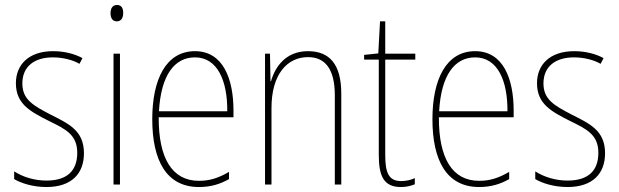

<svg xmlns="http://www.w3.org/2000/svg" viewBox="-20 -809 2494 773"><path d="M318 -192C318 -284 256 -311 183 -348C114 -384 70 -408 70 -473C70 -542 119 -578 193 -578C232 -578 273 -568 300 -552L312 -575C281 -592 239 -603 194 -603C95 -603 44 -548 44 -474C44 -390 102 -360 177 -322C245 -289 291 -266 291 -194C291 -123 252 -82 167 -82C119 -82 73 -96 37 -119V-88C64 -72 111 -56 167 -56C268 -56 318 -110 318 -192Z M451 -789C431 -789 425 -772 425 -756C425 -738 432 -723 450 -723C468 -723 476 -737 476 -757C476 -773 471 -789 451 -789ZM463 -593H437V-66H463Z M765 -603C648 -603 593 -489 593 -329C593 -163 650 -56 781 -56C829 -56 867 -68 902 -88V-117C859 -92 824 -81 781 -81C673 -81 618 -172 619 -337H920V-364C920 -490 879 -603 765 -603ZM765 -578C856 -578 896 -483 895 -361H620C628 -506 682 -578 765 -578Z M1220 -603C1131 -603 1088 -541 1071 -482H1069L1067 -593H1047V-66H1073V-374C1073 -511 1137 -579 1220 -579C1287 -579 1328 -534 1328 -425V-66H1354V-432C1354 -551 1306 -603 1220 -603Z M1595 -80C1544 -80 1531 -115 1531 -185V-569H1652V-593H1531V-723H1510L1503 -594L1446 -588V-569H1505V-186C1505 -103 1523 -56 1594 -56C1618 -56 1634 -61 1650 -67V-92C1636 -85 1616 -80 1595 -80Z M1893 -603C1776 -603 1721 -489 1721 -329C1721 -163 1778 -56 1909 -56C1957 -56 1995 -68 2030 -88V-117C1987 -92 1952 -81 1909 -81C1801 -81 1746 -172 1747 -337H2048V-364C2048 -490 2007 -603 1893 -603ZM1893 -578C1984 -578 2024 -483 2023 -361H1748C1756 -506 1810 -578 1893 -578Z M2416 -192C2416 -284 2354 -311 2281 -348C2212 -384 2168 -408 2168 -473C2168 -542 2217 -578 2291 -578C2330 -578 2371 -568 2398 -552L2410 -575C2379 -592 2337 -603 2292 -603C2193 -603 2142 -548 2142 -474C2142 -390 2200 -360 2275 -322C2343 -289 2389 -266 2389 -194C2389 -123 2350 -82 2265 -82C2217 -82 2171 -96 2135 -119V-88C2162 -72 2209 -56 2265 -56C2366 -56 2416 -110 2416 -192Z"/></svg>

Font: Noto Sans Malayalam UI Condensed Thin
Style: Regular
Weight: 100
Width: 3
Designer: Jelle Bosma - Monotype Design Team
Foundry: Monotype Imaging Inc.
Version: Version 2.104